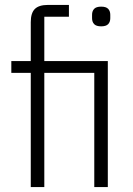

<svg xmlns="http://www.w3.org/2000/svg" viewBox="-20 -760 541 780"><path d="M105 -464H26V-512H105V-670Q105 -707 121.5 -723.5Q138 -740 175 -740H260V-692H160V-512H418V0H363V-464H160V0H105ZM391 -653Q371 -653 362.5 -662Q354 -671 354 -686V-700Q354 -715 362.5 -724Q371 -733 391 -733Q411 -733 419.5 -724Q428 -715 428 -700V-686Q428 -671 419.5 -662Q411 -653 391 -653Z"/></svg>

Font: IBM Plex Sans Cond Light
Style: Regular
Weight: 300
Width: 3
Designer: Mike Abbink, Paul van der Laan, Pieter van Rosmalen
Foundry: Bold Monday
Version: Version 1.3